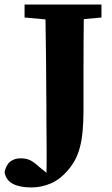

<svg xmlns="http://www.w3.org/2000/svg" viewBox="-73 -677 493 844"><path d="M65 147Q14 147 -16.5 131Q-47 115 -53 80Q-46 47 -27.5 33Q-9 19 17 19Q43 19 60 27.5Q77 36 101 58L143 92L137 102H133L131 98Q132 70 132 41Q132 12 132 -19.5Q132 -51 131.5 -86.5Q131 -122 131 -164Q131 -187 131 -210.5Q131 -234 130.5 -262Q130 -290 130 -326Q130 -362 129.5 -409Q129 -456 128 -517Q127 -578 126 -657H296Q295 -583 294.5 -508.5Q294 -434 294 -358V-193Q294 -139 290 -98.5Q286 -58 278 -28.5Q270 1 258 24Q246 47 229 67Q193 111 151 129Q109 147 65 147ZM35 -600V-657H373V-600L228 -587H179Z"/></svg>

Font: Source Serif 4 18pt
Style: Bold
Weight: 700
Designer: Frank Grießhammer
Foundry: Adobe Systems Incorporated
Version: Version 4.004;hotconv 1.0.116;makeotfexe 2.5.65601